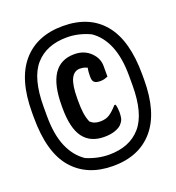

<svg xmlns="http://www.w3.org/2000/svg" viewBox="-132 -821 865 942"><g transform="rotate(-20 300.0 -350.0)"><path d="M300 -715Q438 -715 512 -626Q586 -537 586 -358V-332Q586 -161 511 -73Q436 15 300 15Q165 15 89.5 -72Q14 -159 14 -342V-368Q14 -540 89 -627.5Q164 -715 300 -715ZM300 -656Q193 -656 135 -590Q77 -524 77 -375V-326Q77 -230 104 -166.5Q131 -103 182 -69Q241 -44 300 -44Q407 -44 465 -110.5Q523 -177 523 -325V-374Q523 -468 497 -531Q471 -594 421 -628Q361 -656 300 -656ZM306 -566Q358 -566 391 -533Q408 -516 415 -498.5Q422 -481 422 -464V-407Q412 -403 403.5 -400.5Q395 -398 381 -398Q362 -398 352 -405.5Q342 -413 342 -434Q342 -445 342.5 -455.5Q343 -466 346 -481Q333 -487 324.5 -488.5Q316 -490 308 -490Q277 -490 261.5 -458Q246 -426 246 -355V-344Q246 -307 249.5 -281Q253 -255 263 -231Q273 -221 285.5 -216.5Q298 -212 314 -212Q344 -212 363.5 -225Q383 -238 406 -264H412Q415 -257 416.5 -245.5Q418 -234 418 -223Q418 -207 415.5 -193.5Q413 -180 402 -167Q392 -153 367 -143.5Q342 -134 307 -134Q235 -134 198.5 -183Q162 -232 162 -338V-349Q162 -566 306 -566Z"/></g></svg>

Font: Recursive Sn Csl St
Style: Bold
Weight: 700
Version: Version 1.079;hotconv 1.0.112;makeotfexe 2.5.65598; ttfautoh